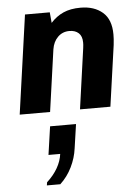

<svg xmlns="http://www.w3.org/2000/svg" viewBox="-60 -567 719 988"><g transform="rotate(-5 300.0 -73.0)"><path d="M34 0 106 -511H234L239 -456Q267.5 -488 304.5 -504.5Q341.5 -521 393.5 -521Q464 -521 507.2 -483.8Q550.5 -446.5 550.5 -369.5Q550.5 -359.5 549.8 -345.5Q549 -331.5 547 -315L502.5 0H345.5L389.5 -313.5Q391 -323 391.2 -330Q391.5 -337 391.5 -341Q391.5 -374 373.8 -390.2Q356 -406.5 326 -406.5Q290.5 -406.5 266.2 -382.5Q242 -358.5 236 -319.5L191 0ZM141.5 375 144 359Q179 327 199.2 291.5Q219.5 256 224 219.5H163.5L184.5 73.5H318.5L300.5 197.5Q294 247 271.2 293.5Q248.5 340 211 375Z"/></g></svg>

Font: Chivo Mono Medium
Style: Italic
Weight: 500
Italic angle: -8.05°
Monospace: yes
Designer: Hector Gatti
Foundry: Omnibus-Type
Version: Version 1.008